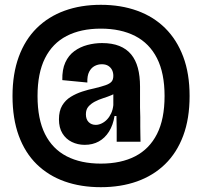

<svg xmlns="http://www.w3.org/2000/svg" viewBox="-20 -674 841 798"><path d="M399 104Q316 104 248.5 80Q181 56 132.5 8.5Q84 -39 58 -110Q32 -181 32 -275Q32 -367 58 -438Q84 -509 132.5 -557Q181 -605 248.5 -629.5Q316 -654 399 -654Q482 -654 550 -629.5Q618 -605 666.5 -557Q715 -509 741.5 -438.5Q768 -368 768 -275Q768 -181 741.5 -110Q715 -39 666 8.5Q617 56 549.5 80Q482 104 399 104ZM399 6Q483 6 542 -24.5Q601 -55 632.5 -117Q664 -179 664 -275Q664 -370 632.5 -432Q601 -494 541.5 -524.5Q482 -555 399 -555Q316 -555 257 -524.5Q198 -494 167 -432Q136 -370 136 -275Q136 -179 167 -117Q198 -55 257 -24.5Q316 6 399 6ZM378 -155Q390 -155 402.5 -161Q415 -167 425 -177.5Q435 -188 442 -203Q449 -218 451 -237V-296L470 -298Q461 -286 444.5 -279Q428 -272 409 -266Q390 -260 374 -251.5Q358 -243 347.5 -231Q337 -219 337 -199Q337 -178 348.5 -166.5Q360 -155 378 -155ZM332 -72Q303 -72 278.5 -84Q254 -96 239.5 -119.5Q225 -143 225 -178Q225 -213 238.5 -235.5Q252 -258 274 -271.5Q296 -285 322 -293.5Q348 -302 373 -307Q402 -314 419 -320Q436 -326 443.5 -334.5Q451 -343 451 -359Q451 -372 446 -382.5Q441 -393 430.5 -400Q420 -407 403 -407Q387 -407 373 -399.5Q359 -392 350.5 -375.5Q342 -359 343 -331L239 -341Q238 -385 251.5 -414.5Q265 -444 289 -461.5Q313 -479 343 -487Q373 -495 404 -495Q446 -495 476 -483Q506 -471 525 -448Q544 -425 553 -391.5Q562 -358 562 -314V-227Q563 -208 563 -187.5Q563 -167 563 -147.5Q563 -128 563.5 -112Q564 -96 564 -85H465Q465 -112 465 -138.5Q465 -165 464 -192H456Q450 -154 433 -127Q416 -100 390.5 -86Q365 -72 332 -72Z"/></svg>

Font: Bricolage Grotesque 72pt SemiCondensed SemiBold
Style: Regular
Weight: 600
Width: 4
Designer: Mathieu Triay
Foundry: Atelier Triay
Version: Version 1.001;gftools[0.9.33.dev8+g029e19f]